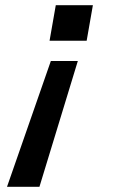

<svg xmlns="http://www.w3.org/2000/svg" viewBox="-20 -546 447 740"><path d="M7 174H132L280 -311H176ZM171 -389H314L338 -526H195Z"/></svg>

Font: Uncut Sans Semibold
Style: Italic
Weight: 600
Italic angle: -10°
Designer: Kasper Nordkvist
Foundry: Uncut Type
Version: Version 1.111;FEAKit 1.0